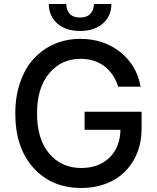

<svg xmlns="http://www.w3.org/2000/svg" viewBox="-20 -932 789 962"><path d="M450.7 -912.1H538.1Q538.1 -851.6 495.4 -814.2Q452.6 -776.9 380.9 -776.9Q309.6 -776.9 267.1 -814.2Q224.6 -851.6 224.6 -912.1H312Q312 -882.8 328.9 -863.5Q345.7 -844.2 380.9 -844.2Q416 -844.2 433.3 -863.5Q450.7 -882.8 450.7 -912.1ZM572.3 -497.6Q551.3 -563.5 502.7 -600.3Q454.1 -637.2 382.8 -637.2Q287.6 -637.2 226.6 -564.7Q165.5 -492.2 165.5 -363.8Q165.5 -234.4 226.8 -162.4Q288.1 -90.3 387.2 -90.3Q475.1 -90.3 528.3 -142.1Q581.5 -193.8 583.5 -281.7H403.8V-372.1H689.5V-289.6Q689.5 -199.2 650.6 -130.9Q611.8 -62.5 543.5 -26.4Q475.1 9.8 387.2 9.8Q238.3 9.8 147.5 -91.1Q56.6 -191.9 56.6 -363.3Q56.6 -448.7 81.1 -519.5Q105.5 -590.3 148.9 -637.7Q192.4 -685.1 252.2 -711.2Q312 -737.3 382.3 -737.3Q499.5 -737.3 582.8 -670.7Q666 -604 684.6 -497.6Z"/></svg>

Font: Interop Med
Style: Regular
Weight: 500
Designer: Rasmus Andersson, Google, Jang Haemin
Foundry: jhaemin
Version: Version 1.007